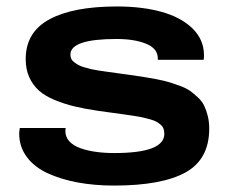

<svg xmlns="http://www.w3.org/2000/svg" viewBox="-20 -559 706 591"><path d="M331.1 12.2Q271 12.2 219.5 2.7Q168 -6.8 127 -25.6Q85.9 -44.4 62.5 -75.9Q39.1 -107.4 39.1 -147.9Q39.1 -153.3 41 -165H182.1Q182.1 -164.1 181.6 -160.6Q181.2 -157.2 181.2 -155.8Q181.2 -137.2 193.6 -123.8Q206.1 -110.4 227.5 -102.8Q249 -95.2 275.1 -91.6Q301.3 -87.9 332 -87.9Q485.8 -87.9 485.8 -147Q485.8 -155.3 483.4 -162.4Q481 -169.4 474.9 -174.8Q468.8 -180.2 461.9 -184.1Q455.1 -188 443.1 -191.4Q431.2 -194.8 420.4 -197.3Q409.7 -199.7 392.1 -202.4Q374.5 -205.1 360.4 -207Q346.2 -209 323 -212.2Q299.8 -215.3 282.2 -217.8Q240.2 -224.1 209.5 -231.4Q178.7 -238.8 148.9 -251Q119.1 -263.2 100.3 -279.8Q81.5 -296.4 70.3 -320.8Q59.1 -345.2 59.1 -377Q59.1 -460 132.1 -499.5Q205.1 -539.1 339.8 -539.1Q417.5 -539.1 477.3 -522.5Q537.1 -505.9 572.3 -471.7Q607.4 -437.5 607.9 -390.1Q607.9 -379.9 606.9 -375H465.8V-378.9Q465.8 -409.7 429.9 -424.3Q394 -439 338.9 -439Q196.8 -439 196.8 -391.1Q196.8 -383.8 199.5 -377.9Q202.1 -372.1 208.7 -367.2Q215.3 -362.3 221.9 -358.6Q228.5 -355 240.5 -351.6Q252.4 -348.1 261.7 -345.9Q271 -343.8 287.1 -341.3Q303.2 -338.9 314.2 -337.4Q325.2 -335.9 344.5 -333.3Q363.8 -330.6 375 -329.1Q402.8 -325.2 420.2 -322.5Q437.5 -319.8 461.7 -315.2Q485.8 -310.5 501 -305.9Q516.1 -301.3 535.2 -294.2Q554.2 -287.1 565.7 -278.8Q577.1 -270.5 589.6 -258.8Q602.1 -247.1 608.6 -233.4Q615.2 -219.7 619.6 -201.9Q624 -184.1 624 -163.1Q624 -68.4 550.8 -28.1Q477.5 12.2 331.1 12.2Z"/></svg>

Font: Archivo Expanded SemiBold
Style: Regular
Weight: 600
Width: 7
Designer: Hector Gatti
Foundry: Omnibus-Type
Version: Version 2.001